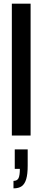

<svg xmlns="http://www.w3.org/2000/svg" viewBox="-20 -744 233 1054"><path d="M45 0V-724H148V0ZM54 290V249Q74 249 81.5 234.5Q89 220 89 183H61V76H132V166Q132 212 124 239Q116 266 99.5 278Q83 290 54 290Z"/></svg>

Font: Archivo ExtraCondensed SemiBold
Style: Regular
Weight: 600
Width: 2
Designer: Hector Gatti
Foundry: Omnibus-Type
Version: Version 2.001